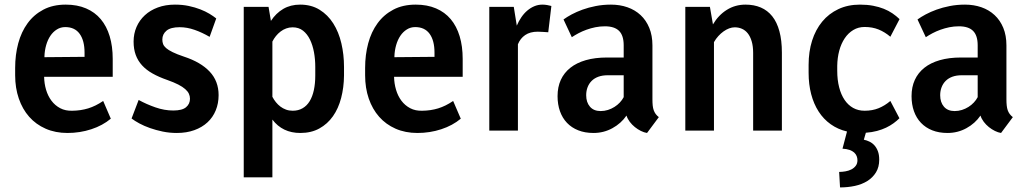

<svg xmlns="http://www.w3.org/2000/svg" viewBox="-20 -568 4468 835"><path d="M273.4 10.3Q220.7 10.3 178.5 -8.3Q136.2 -26.9 106.9 -60.1Q77.6 -93.3 61.8 -139.4Q45.9 -185.5 45.9 -240.7V-272.5Q45.9 -329.6 59.3 -379.6Q72.8 -429.7 100.1 -467Q127.4 -504.4 168.7 -526.1Q210 -547.9 266.1 -547.9Q315.9 -547.9 354.2 -531.5Q392.6 -515.1 418.2 -484.6Q443.8 -454.1 457 -410.4Q470.2 -366.7 470.2 -312V-233.9H200.7Q193.4 -233.9 186.3 -234.1Q179.2 -234.4 171.9 -233.9Q172.4 -204.6 180.4 -177.5Q188.5 -150.4 203.9 -129.9Q219.2 -109.4 241.9 -97.4Q264.6 -85.4 294.9 -86.4Q331.5 -86.9 363.5 -96.7Q395.5 -106.4 428.7 -128.9L461.9 -51.8Q426.3 -22 377 -5.9Q327.6 10.3 273.4 10.3ZM263.7 -450.2Q243.7 -450.2 227.3 -439.9Q210.9 -429.7 199.2 -412.4Q187.5 -395 180.9 -372.1Q174.3 -349.1 173.3 -323.7V-319.3L347.7 -320.8V-338.9Q347.7 -391.6 326.4 -420.9Q305.2 -450.2 263.7 -450.2Z M806.2 -138.7Q806.2 -149.9 801.5 -160.2Q796.9 -170.4 785.6 -180.4Q774.4 -190.4 755.4 -200.2Q736.3 -210 707.5 -220.2Q670.9 -232.9 643.6 -248.3Q616.2 -263.7 597.9 -283.7Q579.6 -303.7 570.3 -329.1Q561 -354.5 561 -387.2Q561 -421.4 573.7 -450.7Q586.4 -480 609.9 -501.7Q633.3 -523.4 666.5 -535.6Q699.7 -547.9 740.7 -547.9Q773.4 -547.9 801 -542Q828.6 -536.1 851.1 -527.3Q873.5 -518.6 890.9 -508.1Q908.2 -497.6 920.4 -487.8L891.6 -407.7Q858.9 -426.8 826.2 -438.2Q793.5 -449.7 761.2 -449.7Q722.2 -449.7 704.1 -434.6Q686 -419.4 686 -396Q686 -385.7 689.2 -376.7Q692.4 -367.7 702.4 -358.9Q712.4 -350.1 731 -341.1Q749.5 -332 779.8 -321.8Q853 -297.9 891.8 -256.6Q930.7 -215.3 930.7 -154.3Q930.7 -118.2 918.2 -87.9Q905.8 -57.6 882.3 -35.9Q858.9 -14.2 825.2 -2Q791.5 10.3 749 10.3Q717.3 10.3 687.7 4.2Q658.2 -2 632.6 -11Q606.9 -20 586.2 -31.2Q565.4 -42.5 552.2 -52.7L583 -133.3Q616.7 -114.7 655.8 -101.1Q694.8 -87.4 733.4 -87.4Q772.5 -87.4 789.3 -101.8Q806.2 -116.2 806.2 -138.7Z M1351.1 -239.7V-277.3Q1351.1 -310.1 1345.5 -340.8Q1339.8 -371.6 1328.1 -395.8Q1316.4 -419.9 1297.9 -434.6Q1279.3 -449.2 1252.4 -449.2Q1237.8 -449.2 1224.6 -444.3Q1211.4 -439.5 1200.2 -430.9Q1189 -422.4 1179.9 -411.1Q1170.9 -399.9 1164.6 -387.2V-147Q1170.9 -134.8 1179.7 -123.8Q1188.5 -112.8 1199.5 -104.5Q1210.4 -96.2 1223.9 -91.3Q1237.3 -86.4 1252.9 -86.4Q1277.3 -86.4 1295.9 -97.2Q1314.5 -107.9 1326.7 -127.9Q1338.9 -147.9 1345 -176.3Q1351.1 -204.6 1351.1 -239.7ZM1476.1 -277.3V-239.7Q1475.6 -187.5 1463.6 -141.8Q1451.7 -96.2 1428 -62.5Q1404.3 -28.8 1368.9 -9.3Q1333.5 10.3 1286.1 10.3Q1208.5 10.3 1164.6 -47.9V203.1H1040V-538.1H1147.9L1158.2 -477.1Q1180.2 -510.7 1211.9 -529.3Q1243.7 -547.9 1285.2 -547.9Q1334 -547.9 1369.9 -525.6Q1405.8 -503.4 1429.4 -466.1Q1453.1 -428.7 1464.6 -379.6Q1476.1 -330.6 1476.1 -277.3Z M1795.4 10.3Q1742.7 10.3 1700.4 -8.3Q1658.2 -26.9 1628.9 -60.1Q1599.6 -93.3 1583.7 -139.4Q1567.9 -185.5 1567.9 -240.7V-272.5Q1567.9 -329.6 1581.3 -379.6Q1594.7 -429.7 1622.1 -467Q1649.4 -504.4 1690.7 -526.1Q1731.9 -547.9 1788.1 -547.9Q1837.9 -547.9 1876.2 -531.5Q1914.6 -515.1 1940.2 -484.6Q1965.8 -454.1 1979 -410.4Q1992.2 -366.7 1992.2 -312V-233.9H1722.7Q1715.3 -233.9 1708.3 -234.1Q1701.2 -234.4 1693.8 -233.9Q1694.3 -204.6 1702.4 -177.5Q1710.4 -150.4 1725.8 -129.9Q1741.2 -109.4 1763.9 -97.4Q1786.6 -85.4 1816.9 -86.4Q1853.5 -86.9 1885.5 -96.7Q1917.5 -106.4 1950.7 -128.9L1983.9 -51.8Q1948.2 -22 1898.9 -5.9Q1849.6 10.3 1795.4 10.3ZM1785.6 -450.2Q1765.6 -450.2 1749.3 -439.9Q1732.9 -429.7 1721.2 -412.4Q1709.5 -395 1702.9 -372.1Q1696.3 -349.1 1695.3 -323.7V-319.3L1869.6 -320.8V-338.9Q1869.6 -391.6 1848.4 -420.9Q1827.1 -450.2 1785.6 -450.2Z M2377.9 -542 2364.3 -427.7Q2351.1 -428.7 2341.6 -429.2Q2332 -429.7 2318.8 -430.2Q2285.2 -430.2 2263.9 -415.5Q2242.7 -400.9 2232.4 -375.5V0H2107.9V-538.1H2214.4L2227.5 -456.5Q2235.8 -476.1 2247.3 -492.9Q2258.8 -509.8 2273.2 -522Q2287.6 -534.2 2304 -541Q2320.3 -547.9 2338.9 -547.9Q2348.6 -547.9 2359.4 -546.1Q2370.1 -544.4 2377.9 -542Z M2592.3 -85Q2608.4 -85 2623.8 -89.8Q2639.2 -94.7 2652.3 -103Q2665.5 -111.3 2675.8 -122.3Q2686 -133.3 2692.4 -145.5V-240.7H2623Q2600.1 -240.7 2582.5 -234.4Q2564.9 -228 2553.2 -216.3Q2541.5 -204.6 2535.4 -188.7Q2529.3 -172.9 2529.3 -153.8Q2529.3 -123 2545.7 -104Q2562 -85 2592.3 -85ZM2845.2 -58.6 2793.9 10.3Q2781.2 8.3 2767.3 1.5Q2753.4 -5.4 2741 -15.4Q2728.5 -25.4 2718.8 -38.3Q2709 -51.3 2704.6 -65.4Q2681.2 -31.2 2643.3 -10.5Q2605.5 10.3 2561 10.3Q2523.9 10.3 2494.9 -1.2Q2465.8 -12.7 2445.8 -33.7Q2425.8 -54.7 2415.3 -84.2Q2404.8 -113.8 2404.8 -149.9Q2404.8 -189.5 2418.9 -220.5Q2433.1 -251.5 2460.4 -273.2Q2487.8 -294.9 2527.8 -306.4Q2567.9 -317.9 2619.6 -317.9H2692.4V-371.1Q2692.4 -413.6 2672.4 -433.6Q2652.3 -453.6 2610.8 -453.6Q2589.4 -453.6 2569.1 -449.5Q2548.8 -445.3 2530.5 -438.7Q2512.2 -432.1 2496.1 -423.6Q2480 -415 2466.8 -406.2L2430.7 -483.4Q2445.3 -494.1 2466.3 -505.4Q2487.3 -516.6 2513.4 -526.1Q2539.6 -535.6 2570.8 -541.7Q2602.1 -547.9 2637.2 -547.9Q2675.8 -547.9 2708.7 -536.4Q2741.7 -524.9 2765.9 -502.4Q2790 -480 2803.7 -446.8Q2817.4 -413.6 2817.4 -370.6V-136.2Q2817.4 -120.6 2818.6 -109.1Q2819.8 -97.7 2823 -88.6Q2826.2 -79.6 2831.5 -72.3Q2836.9 -64.9 2845.2 -58.6Z M3067.4 -538.1 3080.6 -461.9Q3104.5 -502.4 3140.9 -525.1Q3177.2 -547.9 3222.2 -547.9Q3259.3 -547.9 3288.6 -535.4Q3317.9 -522.9 3338.4 -497.3Q3358.9 -471.7 3369.6 -432.1Q3380.4 -392.6 3380.4 -338.9V0H3255.4V-337.9Q3255.4 -367.2 3249 -388.4Q3242.7 -409.7 3231.9 -423.1Q3221.2 -436.5 3206.5 -442.9Q3191.9 -449.2 3175.3 -449.2Q3163.6 -449.2 3151.1 -444.6Q3138.7 -439.9 3126.7 -431.4Q3114.7 -422.9 3104 -411.1Q3093.3 -399.4 3085 -384.8V0H2960.4V-538.1Z M3740.2 -86.4Q3773.9 -86.4 3801 -97.4Q3828.1 -108.4 3852.1 -128.9L3891.6 -53.7Q3880.4 -42.5 3866 -32Q3851.6 -21.5 3833.7 -12.9Q3815.9 -4.4 3793.9 1.5Q3772 7.3 3745.6 9.3L3736.8 39.6Q3749 42 3761.2 47.9Q3773.4 53.7 3782.7 64Q3792 74.2 3797.9 89.6Q3803.7 105 3803.7 126.5Q3803.7 158.7 3789.6 181.6Q3775.4 204.6 3752 219.2Q3728.5 233.9 3697.8 240.5Q3667 247.1 3633.3 247.1L3629.4 179.7Q3642.6 179.7 3656.7 177.2Q3670.9 174.8 3682.4 168.9Q3693.8 163.1 3701.4 153.3Q3709 143.6 3709 128.9Q3709 119.6 3705.6 110.8Q3702.1 102.1 3694.6 95.2Q3687 88.4 3674.6 84Q3662.1 79.6 3644 78.6L3663.6 3.9Q3624 -5.4 3592.8 -27.6Q3561.5 -49.8 3540.3 -82.8Q3519 -115.7 3507.8 -158.4Q3496.6 -201.2 3496.6 -251.5V-286.1Q3496.6 -343.3 3511.7 -391.1Q3526.9 -439 3555.7 -473.9Q3584.5 -508.8 3626 -528.3Q3667.5 -547.9 3719.7 -547.9Q3751.5 -547.9 3777.1 -543Q3802.7 -538.1 3823.5 -529.8Q3844.2 -521.5 3861.1 -510Q3877.9 -498.5 3892.1 -484.9L3852.1 -408.2Q3828.1 -428.7 3801 -439.7Q3773.9 -450.7 3740.2 -450.7Q3712.9 -450.7 3690.9 -437.5Q3668.9 -424.3 3653.6 -401.4Q3638.2 -378.4 3629.9 -347.7Q3621.6 -316.9 3621.1 -281.7V-260.3Q3621.1 -220.7 3629.4 -188.5Q3637.7 -156.2 3653.1 -133.5Q3668.5 -110.8 3690.4 -98.6Q3712.4 -86.4 3740.2 -86.4Z M4131.8 -85Q4147.9 -85 4163.3 -89.8Q4178.7 -94.7 4191.9 -103Q4205.1 -111.3 4215.3 -122.3Q4225.6 -133.3 4231.9 -145.5V-240.7H4162.6Q4139.6 -240.7 4122.1 -234.4Q4104.5 -228 4092.8 -216.3Q4081.1 -204.6 4075 -188.7Q4068.8 -172.9 4068.8 -153.8Q4068.8 -123 4085.2 -104Q4101.6 -85 4131.8 -85ZM4384.8 -58.6 4333.5 10.3Q4320.8 8.3 4306.9 1.5Q4293 -5.4 4280.5 -15.4Q4268.1 -25.4 4258.3 -38.3Q4248.5 -51.3 4244.1 -65.4Q4220.7 -31.2 4182.9 -10.5Q4145 10.3 4100.6 10.3Q4063.5 10.3 4034.4 -1.2Q4005.4 -12.7 3985.4 -33.7Q3965.3 -54.7 3954.8 -84.2Q3944.3 -113.8 3944.3 -149.9Q3944.3 -189.5 3958.5 -220.5Q3972.7 -251.5 4000 -273.2Q4027.3 -294.9 4067.4 -306.4Q4107.4 -317.9 4159.2 -317.9H4231.9V-371.1Q4231.9 -413.6 4211.9 -433.6Q4191.9 -453.6 4150.4 -453.6Q4128.9 -453.6 4108.6 -449.5Q4088.4 -445.3 4070.1 -438.7Q4051.8 -432.1 4035.6 -423.6Q4019.5 -415 4006.3 -406.2L3970.2 -483.4Q3984.9 -494.1 4005.9 -505.4Q4026.9 -516.6 4053 -526.1Q4079.1 -535.6 4110.4 -541.7Q4141.6 -547.9 4176.8 -547.9Q4215.3 -547.9 4248.3 -536.4Q4281.2 -524.9 4305.4 -502.4Q4329.6 -480 4343.3 -446.8Q4356.9 -413.6 4356.9 -370.6V-136.2Q4356.9 -120.6 4358.2 -109.1Q4359.4 -97.7 4362.5 -88.6Q4365.7 -79.6 4371.1 -72.3Q4376.5 -64.9 4384.8 -58.6Z"/></svg>

Font: Ufes Sans SemiBold
Style: Regular
Weight: 600
Designer: Ricardo Esteves & Filipe Motta
Foundry: ProDesignUfes - Ricardo Esteves, Filipe Motta (This is a derivative work, based on Roboto family, by Christian Robertson
Version: Version 2.0